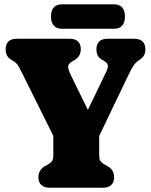

<svg xmlns="http://www.w3.org/2000/svg" viewBox="-20 -882 710 902"><path d="M425.5 -200.5 264.5 -175 82.5 -541.5Q68.5 -569.5 61.8 -578.8Q55 -588 45 -594L31.5 -602Q18.5 -610 12.5 -622.2Q6.5 -634.5 6.5 -651Q6.5 -674 19.5 -687Q32.5 -700 60 -700H306Q333.5 -700 346.5 -687Q359.5 -674 359.5 -651Q359.5 -616.5 329 -599L322 -595Q302 -584 300.2 -571.2Q298.5 -558.5 313 -528.5L435.5 -279L328 -231L478.5 -543.5Q488.5 -564.5 486.5 -575.8Q484.5 -587 469.5 -595.5L458 -602Q446 -609 439.5 -620.8Q433 -632.5 433 -651Q433 -674 446 -687Q459 -700 486.5 -700H609.5Q637.5 -700 650.2 -686.8Q663 -673.5 663 -651Q663 -635 657.2 -623.5Q651.5 -612 638.5 -603L632 -598.5Q623.5 -592.5 617 -586Q610.5 -579.5 603 -567Q595.5 -554.5 583.5 -530ZM230.5 -265.5H446V-153Q446 -136.5 451 -127.2Q456 -118 470 -110L485 -101.5Q516 -84.5 516 -49Q516 -25.5 502.5 -12.8Q489 0 462.5 0H214Q188 0 174.2 -12.8Q160.5 -25.5 160.5 -49Q160.5 -84.5 191.5 -101.5L206.5 -110Q220.5 -118 225.5 -127.2Q230.5 -136.5 230.5 -153ZM219.5 -804Q219.5 -832.5 232.8 -847Q246 -861.5 268.5 -861.5H518Q540.5 -861.5 553.8 -847Q567 -832.5 567 -804.5Q567 -776 553.8 -761.5Q540.5 -747 518 -747H268.5Q246 -747 232.8 -761.8Q219.5 -776.5 219.5 -804Z"/></svg>

Font: Fraunces 144pt S100 Black
Style: Regular
Weight: 900
Version: Version 1.000